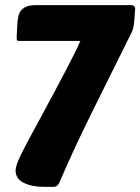

<svg xmlns="http://www.w3.org/2000/svg" viewBox="-20 -730 548 750"><path d="M211 -15Q204 0 190 0H154Q104 0 72.5 -16Q41 -32 41 -64Q41 -74 45.5 -87.5Q50 -101 60.5 -123Q71 -145 89 -178.5Q107 -212 134 -262Q171 -331 197 -379Q223 -427 239.5 -459.5Q256 -492 266 -511.5Q276 -531 281.5 -542.5Q287 -554 289 -559.5Q291 -565 294 -570H56Q48 -570 46.5 -573Q45 -576 45 -584L48 -640Q49 -653 51.5 -665.5Q54 -678 61.5 -688Q69 -698 83 -704Q97 -710 120 -710H492Q498 -710 503 -707Q508 -704 508 -696L504 -642Q502 -625 499 -616Q496 -607 492 -599Q444 -503 410 -434Q376 -365 350.5 -314Q325 -263 307 -225.5Q289 -188 273.5 -155Q258 -122 243.5 -89Q229 -56 211 -15Z"/></svg>

Font: PoetsenOne
Style: Regular
Weight: 400
Designer: Rodrigo Fuenzalida, Pablo Impallari
Foundry: Pablo Impallari, Rodrigo Fuenzalida
Version: Version 1.000; ttfautohint (v0.8) -G 200 -r 50